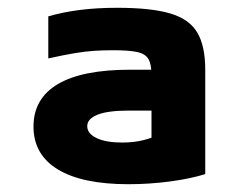

<svg xmlns="http://www.w3.org/2000/svg" viewBox="-20 -758 640 493"><path d="M310 -285Q191 -285 128.5 -323Q66 -361 66 -433Q66 -505 128.5 -542Q191 -579 314 -579H433V-474H309Q257 -474 230.5 -463.5Q204 -453 204 -434Q204 -415 228 -403.5Q252 -392 294 -392Q323 -392 347.5 -398Q372 -404 391 -414L369 -342V-566Q369 -593 361 -606.5Q353 -620 332 -624.5Q311 -629 271 -629Q244 -629 221.5 -627.5Q199 -626 172 -621.5Q145 -617 104 -608V-716Q142 -727 185.5 -732.5Q229 -738 281 -738Q368 -738 417 -723.5Q466 -709 486.5 -674.5Q507 -640 507 -579V-311Q469 -299 416 -292Q363 -285 310 -285Z"/></svg>

Font: M PLUS Code Latin Expanded
Style: Bold
Weight: 700
Width: 7
Designer: Coji Morishita
Foundry: UNDERFOREST DESIGN
Version: Version 1.002; ttfautohint (v1.8.3)